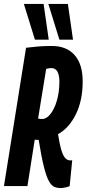

<svg xmlns="http://www.w3.org/2000/svg" viewBox="-36 -943 439 973"><path d="M-16 0 96 -701Q127 -705 158 -707.5Q189 -710 227 -710Q301 -710 342 -664Q383 -618 383 -530Q383 -434 348.5 -364Q314 -294 258 -263Q267 -207 276 -179Q285 -151 296 -140.5Q307 -130 321 -130Q326 -130 330 -131L317 0Q310 4 295.5 7Q281 10 272 10Q254 10 239.5 4Q225 -2 212 -25Q199 -48 186.5 -97.5Q174 -147 160 -234Q152 -234 147.5 -234.5Q143 -235 140 -235L103 0ZM178 -340Q200 -340 220 -365.5Q240 -391 252.5 -434Q265 -477 265 -530Q265 -562 255 -580Q245 -598 224 -598Q212 -598 198 -594L157 -342Q162 -341 167 -340.5Q172 -340 178 -340ZM141 -742 85 -923H185L211 -742ZM265 -742 209 -923H308L334 -742Z"/></svg>

Font: Georama ExtraCondensed
Style: Bold Italic
Weight: 700
Width: 2
Italic angle: -9°
Designer: Jean-Baptiste Levee
Foundry: Production Type
Version: Version 1.000